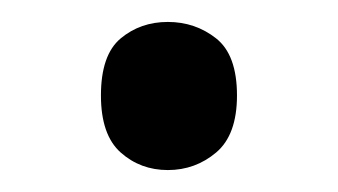

<svg xmlns="http://www.w3.org/2000/svg" viewBox="-20 -570 308 175"><path d="M72 -483Q72 -520 90 -535Q108 -550 133 -550Q158 -550 177 -535Q196 -520 196 -483Q196 -447 177 -431Q158 -415 133 -415Q108 -415 90 -431Q72 -447 72 -483Z"/></svg>

Font: Noto Sans
Style: Regular
Weight: 400
Designer: Monotype Design Team
Foundry: Monotype Imaging Inc.
Version: Version 1.902